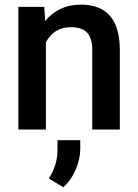

<svg xmlns="http://www.w3.org/2000/svg" viewBox="-20 -558 596 827"><path d="M59.1 0ZM170.9 -528.3 174.3 -467.3Q232.9 -538.1 328.1 -538.1Q493.2 -538.1 496.1 -349.1V0H377.4V-342.3Q377.4 -392.6 355.7 -416.7Q334 -440.9 284.7 -440.9Q212.9 -440.9 177.7 -376V0H59.1V-528.3ZM252.9 248.5 190.4 210.9Q226.1 154.8 227.5 94.7V45.9H325.7V84.5Q325.2 129.9 304.9 175.3Q284.7 220.7 252.9 248.5Z"/></svg>

Font: Roboto Medium
Style: Regular
Weight: 500
Designer: Google
Version: Version 2.134; 2016; ttfautohint (v1.6)